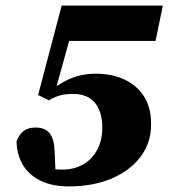

<svg xmlns="http://www.w3.org/2000/svg" viewBox="-20 -649 622 685"><path d="M225 16Q167 16 125.5 -4Q84 -24 62 -60Q40 -96 39 -145Q48 -169 64 -181.5Q80 -194 107 -194Q140 -194 156.5 -174.5Q173 -155 175 -109L179 -12L136 -52Q145 -50 155 -48Q165 -46 177 -45Q189 -44 203 -44Q244 -44 276 -62Q308 -80 326.5 -114Q345 -148 345 -195Q345 -232 333 -259Q321 -286 298 -300Q275 -314 241 -314Q211 -314 190.5 -307.5Q170 -301 155 -291L116 -310L200 -629H561L535 -503H201L252 -595L181 -338L173 -335Q196 -352 220 -363.5Q244 -375 269 -380.5Q294 -386 322 -386Q380 -386 424.5 -365Q469 -344 494 -304.5Q519 -265 519 -208Q520 -143 483.5 -92.5Q447 -42 380.5 -13Q314 16 225 16Z"/></svg>

Font: Source Serif 4 ExtraBold
Style: Italic
Weight: 800
Italic angle: -12°
Designer: Frank Grießhammer
Foundry: Adobe Systems Incorporated
Version: Version 4.004;hotconv 1.0.116;makeotfexe 2.5.65601